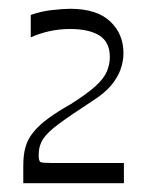

<svg xmlns="http://www.w3.org/2000/svg" viewBox="-20 -825 338 437"><path d="M33 -408V-448Q33 -474 38.5 -492Q44 -510 57 -525.5Q70 -541 90.5 -556Q111 -571 141 -588Q179 -612 198 -629.5Q217 -647 223.5 -663Q230 -679 230 -695Q230 -729 206.5 -744Q183 -759 139 -759Q115 -759 92.5 -754Q70 -749 50 -740V-791Q72 -799 97.5 -802Q123 -805 140 -805Q200 -805 230.5 -776.5Q261 -748 261 -704Q261 -685 254 -666Q247 -647 232 -629.5Q217 -612 190 -595Q141 -563 114.5 -543.5Q88 -524 78 -508.5Q68 -493 68 -472Q68 -458 72.5 -456Q77 -454 100 -454Q130 -454 150.5 -454Q171 -454 187 -454Q203 -454 220.5 -454Q238 -454 262 -454V-408Z"/></svg>

Font: Ojuju ExtraLight
Style: Regular
Weight: 400
Version: Version 1.000